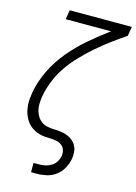

<svg xmlns="http://www.w3.org/2000/svg" viewBox="-139 -808 778 1096"><g transform="rotate(15 250.0 -260.0)"><path d="M158 215V160H193Q211 160 229 156Q247 152 263.5 141.5Q280 131 290 114.5Q300 98 303 80Q306 62 301 46Q296 30 283.5 19.5Q271 9 254.5 5Q238 1 220.5 0.5Q203 0 185.5 -1Q168 -2 151.5 -6.5Q135 -11 120.5 -18.5Q106 -26 93.5 -36.5Q81 -47 72 -60.5Q63 -74 56.5 -89Q50 -104 46.5 -120.5Q43 -137 42 -154Q41 -171 42.5 -188.5Q44 -206 47 -224Q47 -224 47 -224.5Q47 -225 47 -225Q59 -293 91 -359Q123 -425 170.5 -482Q218 -539 274.5 -587.5Q331 -636 391 -680H123L132 -735H499L490 -680Q447 -651 405 -620Q363 -589 323.5 -554.5Q284 -520 247.5 -482Q211 -444 182 -401.5Q153 -359 134 -311.5Q115 -264 107 -216Q104 -196 103.5 -175.5Q103 -155 107.5 -136.5Q112 -118 122 -102Q132 -86 147 -75Q162 -64 181.5 -60Q201 -56 221 -55.5Q241 -55 261 -52.5Q281 -50 298.5 -43.5Q316 -37 331 -25Q346 -13 355 3.5Q364 20 365.5 40Q367 60 364 80Q359 108 344.5 135.5Q330 163 305.5 182Q281 201 251.5 208Q222 215 193 215Z"/></g></svg>

Font: Iosevka SS04 Light
Style: Italic
Weight: 300
Italic angle: -9°
Monospace: yes
Designer: Belleve Invis
Foundry: Belleve Invis
Version: Version 19.0.0; ttfautohint (v1.8.4)